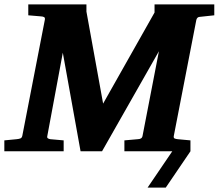

<svg xmlns="http://www.w3.org/2000/svg" viewBox="-34 -691 999 877"><path d="M-14.2 0V-49.8L42 -55.2Q52.7 -56.2 59.3 -58.8Q65.9 -61.5 67.9 -70.8L170.9 -601.1Q172.4 -609.9 167.5 -612.8Q162.6 -615.7 152.8 -616.2L95.2 -621.1V-670.9H360.8V-638.2L437 -217.8L671.9 -633.8V-670.9H944.8V-621.1L877 -613.8Q866.2 -612.8 862.8 -600.1L759.8 -69.8Q758.3 -61 763.4 -58.6Q768.6 -56.2 777.8 -55.2L835.9 -49.8V0H534.2V-49.8L595.2 -55.2Q603.5 -55.2 609.6 -58.6Q615.7 -62 617.2 -70.8L691.9 -457L432.1 0H334L252.9 -450.2L182.1 -69.8Q180.2 -62 184.8 -59.1Q189.5 -56.2 195.8 -55.2L256.8 -49.8V0ZM640.1 166 752.9 0V-40H835.9V0L723.1 166Z"/></svg>

Font: Charis
Style: Bold Italic
Weight: 700
Italic angle: -11°
Designer: Walt Agee, Miriam Martin, Annie Olsen, Victor Gaultney, Lorna Priest, Alan Ward, Bob Hallissy, Martin Hosken, Sharon Cor
Foundry: SIL Global
Version: Version 7.000